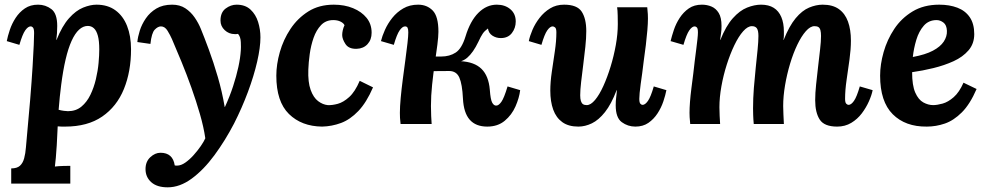

<svg xmlns="http://www.w3.org/2000/svg" viewBox="-20 -531 4231 822"><path d="M28 255V190Q53 190 65.5 178.5Q78 167 83.5 146.5Q89 126 91 100Q102 -17 109 -102.5Q116 -188 119.5 -246Q123 -304 124.5 -338.5Q126 -373 126 -389Q126 -407 121.5 -412.5Q117 -418 111 -418Q100 -418 88 -401Q76 -384 63 -339L9 -355Q13 -376 22 -403Q31 -430 47 -454.5Q63 -479 86.5 -495Q110 -511 143 -511Q175 -511 200 -492Q225 -473 225 -420Q225 -401 224 -389Q223 -377 221 -360H222Q246 -420 275.5 -453Q305 -486 336 -498.5Q367 -511 393 -511Q441 -511 474 -487Q507 -463 524 -420Q541 -377 541 -320Q541 -225 510.5 -150Q480 -75 417.5 -32Q355 11 259 11Q254 11 244.5 11Q235 11 227 10Q225 58 223 90.5Q221 123 219 144.5Q217 166 215 182Q231 180 251 179.5Q271 179 281 179V255ZM271 -55Q305 -55 328.5 -74.5Q352 -94 367 -125Q382 -156 390.5 -192Q399 -228 402 -261.5Q405 -295 405 -319Q405 -356 399 -378Q393 -400 382 -410Q371 -420 356 -420Q336 -420 318.5 -404Q301 -388 286.5 -356Q272 -324 261 -277Q250 -230 242 -168Q239 -143 236 -116.5Q233 -90 231 -61Q242 -58 253.5 -56.5Q265 -55 271 -55Z M698 271Q652 271 627.5 249Q603 227 603 193Q603 161 623.5 142Q644 123 667 123Q720 123 728 177Q730 178 733 178Q736 178 738 178Q755 178 773.5 165Q792 152 809 133Q826 114 839.5 94.5Q853 75 859 61Q852 13 836 -42.5Q820 -98 799.5 -155.5Q779 -213 757 -266.5Q735 -320 716 -364Q709 -380 697.5 -399Q686 -418 669 -418Q656 -418 642.5 -404Q629 -390 624 -343L568 -351Q570 -373 578.5 -400Q587 -427 604.5 -452.5Q622 -478 649.5 -494.5Q677 -511 717 -511Q750 -511 773.5 -495.5Q797 -480 813.5 -456Q830 -432 840 -407Q854 -373 874 -319Q894 -265 912.5 -201.5Q931 -138 942 -73H943Q964 -119 978 -162Q992 -205 1000.5 -244Q1009 -283 1011 -316Q1012 -327 1011 -350.5Q1010 -374 999 -386Q995 -385 992 -385Q989 -385 985 -385Q960 -385 942 -402Q924 -419 924 -443Q924 -478 946 -494.5Q968 -511 993 -511Q1030 -511 1052.5 -490Q1075 -469 1085 -437Q1095 -405 1095 -371Q1095 -328 1081 -267Q1067 -206 1041.5 -137.5Q1016 -69 982 -2Q944 71 898 133.5Q852 196 801 233.5Q750 271 698 271Z M1409 -511Q1455 -511 1491.5 -496Q1528 -481 1549.5 -454.5Q1571 -428 1571 -391Q1571 -361 1553.5 -342Q1536 -323 1507 -322Q1473 -321 1459 -342.5Q1445 -364 1445 -381Q1445 -390 1447.5 -401.5Q1450 -413 1455 -423Q1451 -432 1438 -438.5Q1425 -445 1407 -445Q1375 -445 1354.5 -423.5Q1334 -402 1322.5 -369Q1311 -336 1306 -299.5Q1301 -263 1300 -233Q1298 -179 1310 -146Q1322 -113 1342 -98Q1362 -83 1383 -81Q1402 -80 1426 -86.5Q1450 -93 1475 -115.5Q1500 -138 1520 -185L1577 -157Q1549 -92 1514 -55.5Q1479 -19 1440 -4.5Q1401 10 1359 11Q1271 10 1217 -43Q1163 -96 1163 -207Q1163 -255 1178 -308Q1193 -361 1223.5 -407Q1254 -453 1300 -482Q1346 -511 1409 -511Z M2066 11Q2017 11 1991 -18.5Q1965 -48 1962 -109Q1959 -171 1946.5 -199Q1934 -227 1903 -227L1774 -226L1775 -289H1952V-269Q2011 -266 2041.5 -236Q2072 -206 2077 -147Q2080 -104 2087.5 -91Q2095 -78 2105 -79Q2115 -79 2126.5 -95Q2138 -111 2153 -161L2207 -145Q2203 -112 2187 -75.5Q2171 -39 2141 -14Q2111 11 2066 11ZM1695 0Q1693 -15 1692.5 -26.5Q1692 -38 1692 -48Q1692 -74 1695.5 -112Q1699 -150 1704.5 -192Q1710 -234 1715.5 -274.5Q1721 -315 1724.5 -346Q1728 -377 1728 -392Q1728 -406 1725 -412Q1722 -418 1714 -418Q1703 -418 1691 -401Q1679 -384 1666 -339L1611 -355Q1616 -376 1628 -403Q1640 -430 1659.5 -454.5Q1679 -479 1706.5 -495Q1734 -511 1770 -511Q1808 -511 1832.5 -486Q1857 -461 1857 -395Q1857 -375 1852.5 -339.5Q1848 -304 1841.5 -260Q1835 -216 1830 -168.5Q1825 -121 1825 -77Q1825 -55 1826 -34Q1827 -13 1828 0ZM1854 -251 1869 -289Q1905 -289 1931 -306Q1957 -323 1973 -375Q1993 -441 2028 -476Q2063 -511 2107 -511Q2142 -511 2165 -491.5Q2188 -472 2188 -439Q2188 -411 2171.5 -389.5Q2155 -368 2124 -368Q2104 -368 2088 -378.5Q2072 -389 2069 -409Q2055 -399 2047 -387.5Q2039 -376 2028 -352Q2006 -306 1980.5 -284Q1955 -262 1911 -262Z M2456 11Q2414 11 2387.5 -8Q2361 -27 2348.5 -61.5Q2336 -96 2336 -143Q2336 -180 2342.5 -224Q2349 -268 2355.5 -312Q2362 -356 2362 -392Q2362 -409 2356.5 -413.5Q2351 -418 2346 -418Q2335 -418 2323 -401Q2311 -384 2298 -339L2244 -355Q2248 -376 2259.5 -403Q2271 -430 2290 -454.5Q2309 -479 2335 -495Q2361 -511 2395 -511Q2451 -511 2470.5 -481Q2490 -451 2490 -398Q2490 -368 2486 -330.5Q2482 -293 2477 -254Q2472 -215 2468 -180.5Q2464 -146 2464 -123Q2464 -108 2467 -98.5Q2470 -89 2476 -85Q2482 -81 2492 -81Q2509 -81 2527.5 -103Q2546 -125 2563 -162.5Q2580 -200 2594 -245.5Q2608 -291 2616.5 -338.5Q2625 -386 2625 -428Q2625 -442 2624.5 -465Q2624 -488 2622 -500H2751Q2753 -479 2753.5 -470.5Q2754 -462 2754 -452Q2754 -431 2751.5 -401.5Q2749 -372 2745 -338Q2741 -304 2736 -270Q2733 -243 2729.5 -218Q2726 -193 2723 -171.5Q2720 -150 2718.5 -133.5Q2717 -117 2717 -108Q2717 -92 2721.5 -87Q2726 -82 2731 -82Q2742 -82 2754 -99Q2766 -116 2779 -161L2833 -145Q2829 -124 2820 -97Q2811 -70 2795 -45.5Q2779 -21 2756 -5Q2733 11 2700 11Q2668 11 2642 -8Q2616 -27 2616 -80Q2616 -100 2618 -114Q2620 -128 2621 -145H2620Q2597 -85 2570 -51Q2543 -17 2514 -3Q2485 11 2456 11Z M3564 11Q3509 11 3489.5 -19Q3470 -49 3470 -102Q3470 -132 3474 -169.5Q3478 -207 3482.5 -246Q3487 -285 3491 -319.5Q3495 -354 3495 -377Q3495 -392 3492.5 -401.5Q3490 -411 3484 -415Q3478 -419 3467 -419Q3449 -419 3430 -397.5Q3411 -376 3393.5 -339.5Q3376 -303 3362.5 -258Q3349 -213 3341 -166Q3333 -119 3333 -77Q3333 -64 3334 -41.5Q3335 -19 3336 0H3207Q3205 -21 3204.5 -39.5Q3204 -58 3204 -67Q3204 -110 3207.5 -154.5Q3211 -199 3215.5 -241.5Q3220 -284 3223.5 -319Q3227 -354 3227 -377Q3227 -400 3220.5 -409.5Q3214 -419 3199 -419Q3181 -419 3161.5 -397Q3142 -375 3124 -337.5Q3106 -300 3091.5 -254.5Q3077 -209 3068.5 -161.5Q3060 -114 3060 -72Q3060 -59 3061 -35.5Q3062 -12 3063 0H2935Q2933 -21 2932.5 -29.5Q2932 -38 2932 -48Q2932 -68 2934 -94.5Q2936 -121 2940 -152.5Q2944 -184 2948 -215Q2951 -244 2954.5 -271Q2958 -298 2961 -322Q2964 -346 2966 -364Q2968 -382 2968 -392Q2968 -409 2963.5 -413.5Q2959 -418 2954 -418Q2943 -418 2931 -401Q2919 -384 2906 -339L2851 -355Q2856 -376 2865 -403Q2874 -430 2890 -454.5Q2906 -479 2929 -495Q2952 -511 2985 -511Q3007 -511 3026 -503Q3045 -495 3057 -475.5Q3069 -456 3069 -420Q3069 -401 3067 -389Q3065 -377 3063 -360H3064Q3088 -420 3117.5 -453Q3147 -486 3178.5 -498.5Q3210 -511 3238 -511Q3271 -511 3292.5 -497.5Q3314 -484 3325 -458Q3336 -432 3336 -396Q3336 -388 3336 -379Q3336 -370 3334 -360H3335Q3359 -420 3386.5 -453Q3414 -486 3444 -498.5Q3474 -511 3502 -511Q3545 -511 3571.5 -492Q3598 -473 3610.5 -438.5Q3623 -404 3623 -357Q3623 -321 3617 -277Q3611 -233 3604.5 -189Q3598 -145 3598 -108Q3598 -92 3603 -87Q3608 -82 3613 -82Q3624 -82 3636 -99Q3648 -116 3661 -161L3716 -145Q3712 -124 3700 -97Q3688 -70 3669.5 -45.5Q3651 -21 3624.5 -5Q3598 11 3564 11Z M4001 -511Q4045 -511 4079 -498Q4113 -485 4132 -457Q4151 -429 4151 -385Q4151 -344 4126.5 -315.5Q4102 -287 4062.5 -269Q4023 -251 3976 -239.5Q3929 -228 3885 -222Q3885 -165 3898.5 -134.5Q3912 -104 3933 -92.5Q3954 -81 3975 -81Q3992 -81 4015.5 -87.5Q4039 -94 4063 -115Q4087 -136 4105 -177L4161 -150Q4133 -85 4098 -50Q4063 -15 4025 -2Q3987 11 3948 11Q3856 12 3802 -42Q3748 -96 3748 -207Q3748 -255 3763 -308Q3778 -361 3808.5 -407Q3839 -453 3887 -482Q3935 -511 4001 -511ZM3990 -445Q3956 -445 3935 -421Q3914 -397 3903 -360.5Q3892 -324 3888 -287Q3942 -297 3974 -314Q4006 -331 4020.5 -353Q4035 -375 4034 -399Q4033 -424 4019 -434.5Q4005 -445 3990 -445Z"/></svg>

Font: Lora Italic
Style: Italic
Weight: 400
Italic angle: -3°
Designer: Olga Karpushina, Alexei Vanyashin (Cyrillic)
Foundry: Cyreal
Version: Version 2.210; ttfautohint (v1.8.1.43-b0c9)